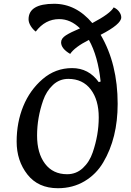

<svg xmlns="http://www.w3.org/2000/svg" viewBox="-20 -978 695 1015"><path d="M303 -754Q303 -775 328 -791Q353 -807 403 -828Q353 -877 293 -877Q219 -877 169 -811Q154 -822 142.5 -840.5Q131 -859 131 -876Q131 -958 266 -958Q382 -958 468 -856Q563 -906 581 -939Q599 -931 610 -916Q621 -901 621 -886Q621 -850 512 -794Q602 -641 602 -429Q602 -248 526 -120Q489 -57 427 -20Q365 17 286 17Q182 17 125 -55.5Q68 -128 68 -229.5Q68 -331 103 -416.5Q138 -502 205.5 -560Q273 -618 361 -618Q449 -618 502 -544L512 -547Q498 -681 450 -767Q375 -729 351 -693Q303 -721 303 -754ZM341 -561Q294 -561 259.5 -528.5Q225 -496 208 -447Q176 -355 176 -261.5Q176 -168 218 -112.5Q260 -57 335 -57Q383 -57 418 -89.5Q453 -122 470 -172Q502 -265 502 -357.5Q502 -450 459.5 -505.5Q417 -561 341 -561Z"/></svg>

Font: Paprika
Style: Regular
Weight: 400
Designer: Eduardo Rodriguez Tunni
Foundry: Eduardo Rodriguez Tunni
Version: Version 1.001